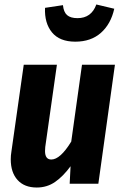

<svg xmlns="http://www.w3.org/2000/svg" viewBox="-20 -820 549 857"><path d="M28 -109Q28 -126 31 -144L86 -531H234L182 -164Q181 -157 181 -146Q181 -108 209 -108Q249 -108 298 -188L346 -531H493L419 0H291L295 -78Q262 -33 226 -8Q190 17 144 17Q89 17 58.5 -16.5Q28 -50 28 -109ZM181 -785 261 -797Q264 -766 279.5 -752.5Q295 -739 326 -739Q388 -739 410 -800L490 -781Q475 -713 430.5 -673.5Q386 -634 316 -634Q246 -634 212 -675.5Q178 -717 181 -785Z"/></svg>

Font: Fira Sans Condensed
Style: Bold Italic
Weight: 700
Width: 3
Italic angle: -8°
Designer: Carrois Corporate & Edenspiekermann AG
Foundry: Carrois Corporate GbR & Edenspiekermann AG
Version: Version 4.203